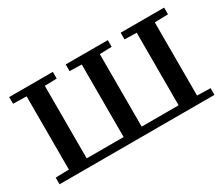

<svg xmlns="http://www.w3.org/2000/svg" viewBox="-92 -758 1161 995"><g transform="rotate(-30 488.0 -261.0)"><path d="M951 0H24V-40L104 -42V-480L24 -482V-522H285V-482L213 -480V-46H434V-480L362 -482V-522H614V-482L542 -480V-46H763V-480L691 -482V-522H951V-482L871 -480V-42L951 -40Z"/></g></svg>

Font: Minipax
Style: Bold
Weight: 500
Designer: Raphaël Ronot, Igor Stepanchenko (Cyrillic)
Foundry: steppetype
Version: Version 1.002